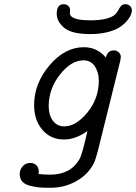

<svg xmlns="http://www.w3.org/2000/svg" viewBox="-20 -659 643 907"><path d="M73.2 163.1Q73.2 142.1 87.2 126.5Q101.1 110.8 123 110.8Q141.1 110.8 152.1 121.8Q163.1 132.8 163.1 151.9Q163.1 158.7 162.1 163.1Q188 166 212.9 166H217.8Q314 166 356 91.8Q368.2 70.8 393.1 -40Q336.9 0 282.2 0Q219.2 0 180.2 -45.9Q141.1 -91.8 141.1 -162.1Q141.1 -264.2 213.6 -350.1Q286.1 -436 376 -436Q439 -436 480 -387.2Q488.8 -421.4 518.1 -420.9Q531.2 -420.9 541 -411.9Q550.8 -402.8 550.8 -389.2L547.9 -371.1L441.9 55.2Q430.7 97.2 423.8 110.8Q397.9 164.1 341.6 196Q285.2 228 220.2 228H212.9Q186 228 168.5 226.6Q150.9 225.1 125.5 219.5Q100.1 213.9 86.7 200Q73.2 186 73.2 163.1ZM210 -159.2Q210 -115.2 230 -88.6Q250 -62 283.2 -62Q339.4 -62 393.1 -127.9Q446.8 -193.8 446.8 -277.8Q446.8 -315.9 428.5 -345Q410.2 -374 374 -374Q316.9 -374 263.9 -307.6Q210.9 -241.2 210 -159.2ZM248 -594.2Q248 -639.2 280.8 -639.2Q293.9 -639.2 302.5 -631.1Q311 -623 311 -610.8Q311 -608.9 310.5 -604Q310.1 -599.1 310.1 -597.2Q310.1 -563 407.2 -563Q453.1 -563 482.7 -571Q512.2 -579.1 523.2 -590.1Q534.2 -601.1 539.6 -612.1Q544.9 -623 552 -631.1Q559.1 -639.2 573.2 -639.2Q585.4 -639.2 594.2 -630.6Q603 -622.1 603 -609.9Q603 -602.1 598.6 -590.1Q594.2 -578.1 580.6 -561.5Q566.9 -544.9 546.4 -531Q525.9 -517.1 489.5 -507.6Q453.1 -498 405.8 -498Q318.8 -498 283.4 -527.6Q248 -557.1 248 -594.2Z"/></svg>

Font: CMU Typewriter Text Variable Width
Style: Italic
Weight: 500
Italic angle: -14.04°
Version: Version 0.7.0